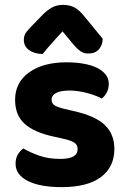

<svg xmlns="http://www.w3.org/2000/svg" viewBox="-20 -753 523 789"><path d="M450 -141Q450 -67 395 -25.5Q340 16 233 16Q191 16 156.5 10Q122 4 97 -8Q72 -20 58 -38Q44 -56 44 -80Q44 -102 53 -117.5Q62 -133 76 -143Q105 -126 142 -113Q179 -100 228 -100Q299 -100 299 -140Q299 -157 286.5 -166Q274 -175 244 -182L204 -191Q122 -208 82 -243.5Q42 -279 42 -343Q42 -414 99.5 -455.5Q157 -497 254 -497Q290 -497 322 -491.5Q354 -486 377 -475Q400 -464 413.5 -447.5Q427 -431 427 -409Q427 -389 419 -373.5Q411 -358 398 -348Q390 -353 374.5 -359Q359 -365 341 -370Q323 -375 303 -378Q283 -381 266 -381Q231 -381 211.5 -371.5Q192 -362 192 -343Q192 -329 203 -321Q214 -313 243 -306L281 -297Q372 -277 411 -239Q450 -201 450 -141ZM237 -624Q224 -610 213.5 -598.5Q203 -587 193.5 -576Q184 -565 174.5 -554.5Q165 -544 155 -531Q120 -532 99 -547.5Q78 -563 78 -589Q78 -608 88 -621Q98 -634 118 -654L157 -694Q174 -711 193.5 -722Q213 -733 239 -733Q263 -733 283 -724Q303 -715 328 -684L402 -594Q402 -569 387 -551Q372 -533 342 -533Q324 -533 310 -543Q296 -553 282 -570Z"/></svg>

Font: Baloo Da 2
Style: Bold
Weight: 700
Designer: Noopur Datye, Sulekha Rajkumar and Ek Type
Foundry: Ek Type
Version: Version 1.640;hotconv 1.0.111;makeotfexe 2.5.65597; ttfautoh